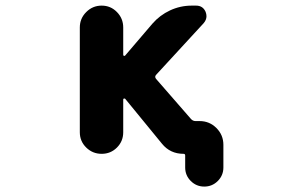

<svg xmlns="http://www.w3.org/2000/svg" viewBox="-20 -568 1040 687"><path d="M642.6 31.2V-11.7Q642.6 -17.6 636.7 -17.6Q588.9 -17.6 559.6 -53.7L427.7 -214.8Q425.8 -215.8 423.3 -215.3Q420.9 -214.8 420.9 -211.9V-94.7Q420.9 -62.5 398.4 -40Q376 -17.6 343.8 -17.6Q311.5 -17.6 288.6 -40Q265.6 -62.5 265.6 -94.7V-469.7Q265.6 -502 288.6 -524.9Q311.5 -547.9 343.8 -547.9Q376 -547.9 398.4 -524.9Q420.9 -502 420.9 -469.7V-372.1Q420.9 -369.1 423.3 -368.2Q425.8 -367.2 427.7 -369.1L525.4 -483.4Q551.8 -513.7 588.4 -530.8Q625 -547.9 666 -547.9H681.6Q706.1 -547.9 715.8 -525.4Q718.8 -517.6 718.8 -509.8Q718.8 -497.1 709 -485.4L539.1 -300.8Q532.2 -293.9 538.1 -286.1L663.1 -142.6Q669.9 -134.8 679.7 -134.8H694.3Q729.5 -134.8 754.4 -109.9Q779.3 -85 779.3 -49.8V31.2Q779.3 59.6 759.3 79.6Q739.3 99.6 710.9 99.6Q682.6 99.6 662.6 79.6Q642.6 59.6 642.6 31.2Z"/></svg>

Font: Rounded-X Mgen+ 1mn bold
Style: Bold
Weight: 700
Designer: [Source Han Sans]
Ryoko NISHIZUKA  (kana & ideographs); Paul D. Hunt (Latin, Greek & Cyrillic); Wenlong ZHANG  (bopomofo
Version: Version 1.059.20150602